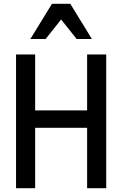

<svg xmlns="http://www.w3.org/2000/svg" viewBox="-20 -985 640 1005"><path d="M64 0H164V-316H436V0H536V-700H436V-407H164V-700H64ZM139 -781H219L300 -883L381 -781H461L348 -965H252Z"/></svg>

Font: CommitMono
Style: 500Regular
Weight: 500
Monospace: yes
Designer: Eigil Nikolajsen
Foundry: Eigil Nikolajsen
Version: Version 1.143